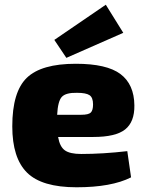

<svg xmlns="http://www.w3.org/2000/svg" viewBox="-20 -781 616 813"><path d="M261 -536 210 -612 428 -761 502 -642ZM375 -201H226Q233 -160 254.5 -144.5Q276 -129 324 -129Q415 -129 519 -141L535 -30Q452 12 304 12Q157 12 94.5 -50Q32 -112 32 -246Q32 -392 93.5 -451.5Q155 -511 301 -511Q432 -511 490 -467.5Q548 -424 549 -335Q550 -265 510 -233Q470 -201 375 -201ZM222 -295H324Q355 -295 364.5 -304.5Q374 -314 374 -339Q374 -368 359 -378Q344 -388 306 -388Q259 -389 242 -371Q225 -353 222 -295Z"/></svg>

Font: Exo 2.0 Extra Bold
Style: Regular
Weight: 800
Designer: Natanael Gama
Version: Version 1.001;PS 001.001;hotconv 1.0.70;makeotf.lib2.5.58329